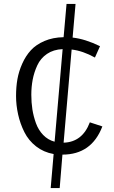

<svg xmlns="http://www.w3.org/2000/svg" viewBox="-20 -856 581 981"><path d="M305 -666 320 -836H366L351 -664Q415 -657 491 -620L465 -562Q404 -596 346 -603L305 -127Q401 -130 439 -231L503 -210Q448 -66 299 -66L285 105H239L254 -69Q203 -78 164.5 -108Q126 -138 104.5 -181Q83 -224 72.5 -271.5Q62 -319 62 -365.5Q62 -412 69 -451.5Q76 -491 93.5 -530.5Q111 -570 137.5 -599Q164 -628 207 -646.5Q250 -665 305 -666ZM259 -132 300 -605Q253 -603 220 -580.5Q187 -558 170.5 -522Q154 -486 147 -449Q140 -412 140 -372Q140 -332 145.5 -297Q151 -262 163.5 -227Q176 -192 200.5 -166.5Q225 -141 259 -132Z"/></svg>

Font: Fauna One
Style: Regular
Weight: 400
Version: Version 1.001